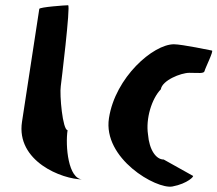

<svg xmlns="http://www.w3.org/2000/svg" viewBox="-20 -723 830 733"><path d="M64 -258C41 -108 216 -38 296 -38C240 -38 229 -167 238 -226C219 -227 207 -361 212 -394C213 -401 250 -703 240 -703C230 -703 131 -696 130 -689Z M396 -272C372 -118 576 0 638 -11C697 -22 724 -52 716 -52L605 -114C576 -114 550 -150 545 -210C536 -270 559 -346 594 -382C599 -416 670 -445 703 -445C737 -445 759 -441 761 -452C763 -462 797 -530 789 -530C789 -530 674 -554 644 -554C565 -554 420 -428 396 -272Z"/></svg>

Font: Ampere
Style: SCUltCndIta
Weight: 400
Version: Version 1